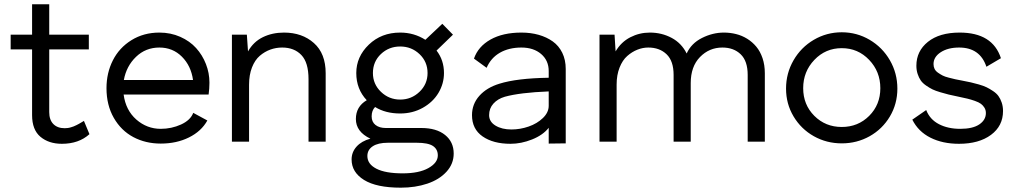

<svg xmlns="http://www.w3.org/2000/svg" viewBox="-20 -662 4756 897"><path d="M210 -138.2Q210 -102.1 229.2 -82.5Q248.5 -63 282.2 -63Q289.6 -63 296.9 -64Q304.2 -64.9 311.8 -67.4Q319.3 -69.8 324.2 -71.5Q329.1 -73.2 337.6 -77.6Q346.2 -82 348.9 -83.5Q351.6 -85 361.1 -90.6Q370.6 -96.2 372.1 -97.2L397.9 -35.2Q348.1 9.8 269 9.8Q208 9.8 168.9 -22.9Q129.9 -55.7 129.9 -124V-431.2H29.8V-500H129.9V-642.1H210V-500H395V-431.2H210Z M731 8.8Q660.2 8.8 603 -21.5Q545.9 -51.8 511.7 -111.3Q477.5 -170.9 477.5 -250Q477.5 -321.3 507.3 -380.1Q537.1 -439 594.2 -474.4Q651.4 -509.8 724.6 -509.8Q777.3 -509.8 822 -490Q866.7 -470.2 896.2 -437.5Q925.8 -404.8 942.1 -362.8Q958.5 -320.8 958.5 -275.9Q958.5 -248.5 954.6 -220.2H557.6Q567.4 -147 616.9 -103.5Q666.5 -60.1 731 -60.1Q781.2 -60.1 825.7 -80.3Q870.1 -100.6 882.8 -134.8L948.7 -99.1Q920.4 -48.3 862.5 -19.8Q804.7 8.8 731 8.8ZM558.6 -288.1H881.8Q872.6 -354.5 829.8 -397.2Q787.1 -439.9 724.6 -439.9Q660.6 -439.9 615.5 -396.5Q570.3 -353 558.6 -288.1Z M1306.6 -509.8Q1391.6 -509.8 1446.5 -460.9Q1501.5 -412.1 1501.5 -319.8V0H1421.4V-292Q1421.4 -370.1 1387.9 -405Q1354.5 -439.9 1298.3 -439.9Q1269.5 -439.9 1243.2 -430.4Q1216.8 -420.9 1193.8 -401.4Q1170.9 -381.8 1157.2 -346.9Q1143.6 -312 1143.6 -266.1V0H1063.5V-500H1133.3L1138.7 -421.9Q1164.1 -466.8 1208 -488.3Q1252 -509.8 1306.6 -509.8Z M2046.4 -550.8 2096.2 -500 2019.5 -425.8Q2054.2 -380.9 2054.2 -320.8Q2054.2 -271.5 2028.6 -228.3Q2002.9 -185.1 1955.3 -158.4Q1907.7 -131.8 1849.6 -131.8Q1781.2 -131.8 1732.4 -162.1Q1716.3 -146 1716.3 -118.2Q1716.3 -92.3 1734.4 -78.1Q1752.4 -64 1782.2 -64H1948.2Q2019 -64 2059.3 -31.5Q2099.6 1 2099.6 55.2Q2099.6 103.5 2065.9 140.4Q2032.2 177.2 1976.3 196Q1920.4 214.8 1852.5 214.8Q1738.8 214.8 1680.7 178.7Q1622.6 142.6 1622.6 83Q1622.6 48.8 1645.8 22.9Q1668.9 -2.9 1710.4 -14.2Q1642.6 -46.4 1642.6 -106Q1642.6 -164.1 1693.4 -193.8Q1644.5 -245.6 1644.5 -320.8Q1644.5 -397 1703.1 -453.4Q1761.7 -509.8 1849.6 -509.8Q1914.1 -509.8 1967.3 -476.1ZM1696.3 66.9Q1696.3 104.5 1738.5 126.2Q1780.8 147.9 1861.3 147.9Q1937.5 147.9 1981.4 123.3Q2025.4 98.6 2025.4 64Q2025.4 35.2 2002.7 20Q1980 4.9 1926.3 4.9H1792.5Q1746.1 4.9 1721.2 21.5Q1696.3 38.1 1696.3 66.9ZM1722.2 -320.8Q1722.2 -269 1759.8 -232.9Q1797.4 -196.8 1849.6 -196.8Q1901.9 -196.8 1939.7 -232.9Q1977.5 -269 1977.5 -320.8Q1977.5 -373.5 1939.9 -409.2Q1902.3 -444.8 1849.6 -444.8Q1796.9 -444.8 1759.5 -409.4Q1722.2 -374 1722.2 -320.8Z M2416 -509.8Q2459.5 -509.8 2496.6 -499.3Q2533.7 -488.8 2562.3 -468.5Q2590.8 -448.2 2606.9 -415.3Q2623 -382.3 2623 -339.8V-94.2V7.8L2543.5 8.8V-64.9Q2516.6 -30.8 2465.8 -10.5Q2415 9.8 2365.2 9.8Q2284.2 9.8 2234.6 -24.7Q2185.1 -59.1 2185.1 -124Q2185.1 -175.8 2219.5 -214.4Q2253.9 -252.9 2313.5 -271Q2394.5 -296.4 2543.5 -298.8V-330.1Q2543.5 -379.4 2508.1 -409.7Q2472.7 -439.9 2416 -439.9Q2357.9 -439.9 2315.7 -415.8Q2273.4 -391.6 2253.4 -345.2L2194.3 -388.2Q2213.9 -444.8 2271.7 -477.3Q2329.6 -509.8 2416 -509.8ZM2265.1 -124Q2265.1 -93.3 2294.9 -75.2Q2324.7 -57.1 2369.1 -57.1Q2410.2 -57.1 2449.7 -70.8Q2489.3 -84.5 2516.4 -110.6Q2543.5 -136.7 2543.5 -168V-234.9Q2408.7 -229.5 2338.4 -210Q2305.2 -200.2 2285.2 -178Q2265.1 -155.8 2265.1 -124Z M3361.8 -509.8Q3391.1 -509.8 3418.7 -502.9Q3446.3 -496.1 3470.7 -481Q3495.1 -465.8 3513.4 -443.8Q3531.7 -421.9 3542.5 -390.1Q3553.2 -358.4 3553.2 -319.8V0H3473.1V-312Q3473.1 -377 3440.4 -408.4Q3407.7 -439.9 3355 -439.9Q3293.5 -439.9 3250.2 -395.5Q3207 -351.1 3207 -273.9V0H3127V-312Q3127 -377 3094.2 -408.4Q3061.5 -439.9 3008.8 -439.9Q2982.9 -439.9 2957.8 -429.9Q2932.6 -419.9 2910.4 -400.4Q2888.2 -380.9 2874.5 -346.2Q2860.8 -311.5 2860.8 -267.1V0H2780.8V-500H2851.1L2856 -421.9Q2881.8 -465.8 2924.6 -487.8Q2967.3 -509.8 3016.1 -509.8Q3071.3 -509.8 3117.7 -485.1Q3164.1 -460.4 3188 -412.1Q3209.5 -459.5 3259.5 -484.6Q3309.6 -509.8 3361.8 -509.8Z M3652.3 -248Q3652.3 -319.8 3687.3 -380.4Q3722.2 -440.9 3782.2 -476.1Q3842.3 -511.2 3912.6 -511.2Q3982.9 -511.2 4042.7 -476.1Q4102.5 -440.9 4137.5 -380.4Q4172.4 -319.8 4172.4 -248Q4172.4 -176.8 4137.5 -117.9Q4102.5 -59.1 4043 -25.6Q3983.4 7.8 3912.6 7.8Q3841.8 7.8 3782.2 -25.6Q3722.7 -59.1 3687.5 -117.9Q3652.3 -176.8 3652.3 -248ZM3732.4 -250Q3732.4 -172.9 3784.4 -120.8Q3836.4 -68.8 3912.6 -68.8Q3988.8 -68.8 4040.8 -120.8Q4092.8 -172.9 4092.8 -250Q4092.8 -327.6 4040.5 -382.3Q3988.3 -437 3912.6 -437Q3836.9 -437 3784.7 -382.3Q3732.4 -327.6 3732.4 -250Z M4460 9.8Q4383.8 9.8 4326.9 -18.8Q4270 -47.4 4242.2 -103L4307.1 -147.9Q4324.2 -104 4366.5 -82Q4408.7 -60.1 4466.3 -60.1Q4524.4 -60.1 4555.2 -80.8Q4585.9 -101.6 4585.9 -133.8Q4585.9 -147.9 4579.3 -158.7Q4572.8 -169.4 4563 -176.8Q4553.2 -184.1 4534.4 -190.7Q4515.6 -197.3 4499.3 -201.2Q4482.9 -205.1 4455.1 -210.9Q4428.2 -216.3 4412.4 -220.2Q4396.5 -224.1 4373.3 -231Q4350.1 -237.8 4336.2 -244.6Q4322.3 -251.5 4306.4 -262.5Q4290.5 -273.4 4281.7 -286.1Q4272.9 -298.8 4267.1 -316.4Q4261.2 -334 4261.2 -355Q4261.2 -423.3 4315.2 -466.6Q4369.1 -509.8 4463.4 -509.8Q4617.2 -509.8 4656.2 -390.1L4588.4 -350.1Q4558.6 -439.9 4460.9 -439.9Q4408.7 -439.9 4375 -418Q4341.3 -396 4341.3 -362.8Q4341.3 -350.1 4346.2 -340.1Q4351.1 -330.1 4362.3 -322.3Q4373.5 -314.5 4384 -309.1Q4394.5 -303.7 4412.8 -299.1Q4431.2 -294.4 4443.1 -291.7Q4455.1 -289.1 4476.1 -285.2Q4500 -280.8 4515.1 -277.3Q4530.3 -273.9 4552.5 -267.6Q4574.7 -261.2 4588.9 -254.4Q4603 -247.6 4619.1 -236.8Q4635.3 -226.1 4644.5 -213.4Q4653.8 -200.7 4659.9 -182.6Q4666 -164.6 4666 -143.1Q4666 -73.7 4609.9 -32Q4553.7 9.8 4460 9.8Z"/></svg>

Font: Human Sans
Style: Regular
Weight: 400
Designer: Tim Radville
Foundry: Continuum
Version: Version 1.000;FEAKit 1.0